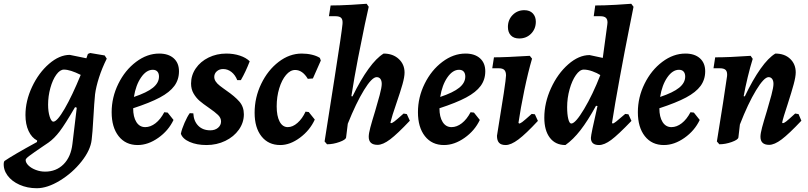

<svg xmlns="http://www.w3.org/2000/svg" viewBox="-97 -757 4286 1018"><path d="M-77 106 -74 97Q-29 66 99 -4L100 -12Q71 -27 54.5 -62.5Q38 -98 38 -147Q38 -222 73 -296.5Q108 -371 163 -418.5Q218 -466 273 -466L361 -448L369 -471L381 -476L458 -463L469 -446Q444 -396 428 -346Q412 -296 407 -257Q405 -241 402.5 -203.5Q400 -166 399 -147Q393 -42 389 -16Q383 39 335 99.5Q287 160 220.5 200.5Q154 241 98 241Q48 241 6.5 222.5Q-35 204 -57.5 173Q-80 142 -77 106ZM331 -360Q275 -388 242 -388Q221 -388 201.5 -361Q182 -334 170 -290.5Q158 -247 158 -202Q158 -165 166.5 -138.5Q175 -112 186 -112Q206 -112 246 -181Q286 -250 331 -360ZM287 6 310 -186 301 -189Q248 -98 219.5 -60.5Q191 -23 160 -1L129 20Q79 54 59 69Q39 84 39 91Q39 106 54 120.5Q69 135 93 144Q117 153 142 153Q201 153 240 114Q279 75 287 6Z M609 -183Q609 -137 626 -110Q643 -83 673 -83Q701 -83 727.5 -103.5Q754 -124 774 -162L792 -160L823 -121Q796 -64 742 -26Q688 12 633 12Q569 12 532 -35Q495 -82 495 -162Q495 -241 530.5 -313Q566 -385 624.5 -429Q683 -473 747 -473Q796 -473 824 -448Q852 -423 852 -379Q852 -335 827.5 -301.5Q803 -268 750.5 -240Q698 -212 609 -183ZM613 -243Q682 -266 714 -292Q746 -318 746 -351Q746 -368 737.5 -377.5Q729 -387 713 -387Q679 -387 651 -346.5Q623 -306 613 -243Z M1018 -66Q1043 -66 1059 -79.5Q1075 -93 1075 -113Q1075 -132 1059 -147.5Q1043 -163 1011 -185Q979 -207 961 -222.5Q943 -238 929.5 -261Q916 -284 916 -314Q916 -358 941 -394.5Q966 -431 1009 -452Q1052 -473 1103 -473Q1142 -473 1175 -462Q1208 -451 1227 -432Q1206 -377 1180 -332H1161Q1150 -360 1130 -375.5Q1110 -391 1086 -391Q1066 -391 1052.5 -379Q1039 -367 1039 -349Q1039 -325 1069 -302Q1078 -295 1087 -288.5Q1096 -282 1103 -277Q1148 -246 1172 -218.5Q1196 -191 1196 -151Q1196 -107 1169.5 -69.5Q1143 -32 1097.5 -10Q1052 12 998 12Q946 12 908.5 -4.5Q871 -21 862 -48Q867 -73 881.5 -106Q896 -139 909 -157L928 -156Q930 -115 954 -90.5Q978 -66 1018 -66Z M1370 -193Q1370 -142 1385.5 -112.5Q1401 -83 1429 -83Q1455 -83 1480.5 -105.5Q1506 -128 1523 -165L1540 -163L1572 -123Q1546 -66 1493.5 -27Q1441 12 1389 12Q1326 12 1289.5 -34Q1253 -80 1253 -159Q1253 -240 1288 -312.5Q1323 -385 1380.5 -429Q1438 -473 1503 -473Q1531 -473 1556.5 -467Q1582 -461 1599 -450L1604 -436L1562 -341L1535 -339Q1507 -386 1468 -386Q1442 -386 1419.5 -359.5Q1397 -333 1383.5 -288.5Q1370 -244 1370 -193Z M2043 -155 2060 -152 2076 -117Q2010 -47 1971.5 -18Q1933 11 1905 11Q1858 11 1858 -32Q1858 -49 1866.5 -81Q1875 -113 1892 -168Q1905 -211 1916 -252.5Q1927 -294 1927 -312Q1927 -329 1920 -338.5Q1913 -348 1900 -348Q1875 -348 1833 -279.5Q1791 -211 1747 -101L1738 -28Q1736 -16 1702.5 -4Q1669 8 1637 8L1624 -7Q1638 -96 1677 -344.5Q1716 -593 1719 -630Q1721 -652 1712.5 -661.5Q1704 -671 1682 -671H1647L1656 -728Q1702 -728 1765 -731.5Q1828 -735 1847 -737L1858 -721Q1853 -701 1837.5 -628Q1822 -555 1801.5 -449.5Q1781 -344 1766 -247L1772 -246Q1815 -334 1857 -392Q1899 -450 1937 -473Q1986 -473 2017 -444.5Q2048 -416 2048 -372Q2048 -349 2037 -310Q2026 -271 2005 -210Q1981 -141 1973 -107L1976 -104Q1982 -104 1994 -113Q2006 -122 2043 -155Z M2233 -183Q2233 -137 2250 -110Q2267 -83 2297 -83Q2325 -83 2351.5 -103.5Q2378 -124 2398 -162L2416 -160L2447 -121Q2420 -64 2366 -26Q2312 12 2257 12Q2193 12 2156 -35Q2119 -82 2119 -162Q2119 -241 2154.5 -313Q2190 -385 2248.5 -429Q2307 -473 2371 -473Q2420 -473 2448 -448Q2476 -423 2476 -379Q2476 -335 2451.5 -301.5Q2427 -268 2374.5 -240Q2322 -212 2233 -183ZM2237 -243Q2306 -266 2338 -292Q2370 -318 2370 -351Q2370 -368 2361.5 -377.5Q2353 -387 2337 -387Q2303 -387 2275 -346.5Q2247 -306 2237 -243Z M2722 -153 2739 -151 2755 -116Q2691 -47 2651.5 -17.5Q2612 12 2584 12Q2560 12 2549 0Q2538 -12 2538 -37Q2586 -328 2586 -357Q2586 -377 2577 -386Q2568 -395 2548 -395H2513L2522 -453Q2584 -453 2712 -461L2724 -446Q2703 -375 2683 -278.5Q2663 -182 2652 -106L2655 -102Q2661 -102 2672 -110Q2683 -118 2722 -153ZM2596 -614Q2596 -652 2621 -677.5Q2646 -703 2683 -703Q2712 -703 2728 -686Q2744 -669 2744 -642Q2744 -604 2719 -578.5Q2694 -553 2656 -553Q2627 -553 2611.5 -569.5Q2596 -586 2596 -614Z M3218 -153 3235 -151 3251 -116Q3180 -42 3143.5 -15Q3107 12 3079 12Q3036 12 3036 -26Q3036 -43 3071 -195L3063 -196Q3019 -116 2980.5 -66.5Q2942 -17 2901 12Q2848 12 2818.5 -26.5Q2789 -65 2789 -133Q2789 -212 2824.5 -289.5Q2860 -367 2916 -416Q2972 -465 3029 -465L3099 -450L3123 -627Q3124 -631 3124 -638Q3124 -655 3115 -663Q3106 -671 3086 -671H3051L3059 -728Q3106 -728 3168.5 -731.5Q3231 -735 3250 -737L3262 -721Q3256 -690 3236 -590.5Q3216 -491 3189 -344.5Q3162 -198 3148 -106L3151 -102Q3157 -102 3170.5 -113Q3184 -124 3218 -153ZM3086 -359Q3069 -370 3044 -379Q3019 -388 2998 -388Q2977 -388 2956.5 -359Q2936 -330 2923 -283.5Q2910 -237 2910 -189Q2910 -151 2916 -126.5Q2922 -102 2932 -102Q2954 -102 3000 -179Q3046 -256 3086 -359Z M3399 -183Q3399 -137 3416 -110Q3433 -83 3463 -83Q3491 -83 3517.5 -103.5Q3544 -124 3564 -162L3582 -160L3613 -121Q3586 -64 3532 -26Q3478 12 3423 12Q3359 12 3322 -35Q3285 -82 3285 -162Q3285 -241 3320.5 -313Q3356 -385 3414.5 -429Q3473 -473 3537 -473Q3586 -473 3614 -448Q3642 -423 3642 -379Q3642 -335 3617.5 -301.5Q3593 -268 3540.5 -240Q3488 -212 3399 -183ZM3403 -243Q3472 -266 3504 -292Q3536 -318 3536 -351Q3536 -368 3527.5 -377.5Q3519 -387 3503 -387Q3469 -387 3441 -346.5Q3413 -306 3403 -243Z M4152 -117Q4086 -47 4047.5 -18Q4009 11 3981 11Q3935 11 3935 -32Q3935 -49 3943.5 -81Q3952 -113 3969 -168Q3982 -211 3993 -252.5Q4004 -294 4004 -312Q4004 -329 3997 -338.5Q3990 -348 3978 -348Q3954 -348 3911.5 -278Q3869 -208 3826 -97L3818 -28Q3816 -16 3782.5 -4Q3749 8 3717 8L3704 -7Q3722 -115 3736.5 -210.5Q3751 -306 3758 -354Q3760 -376 3751 -385.5Q3742 -395 3720 -395H3686L3695 -453Q3771 -453 3883 -461L3894 -445Q3881 -404 3867.5 -348Q3854 -292 3846 -247L3852 -246Q3894 -334 3935.5 -392.5Q3977 -451 4014 -473Q4063 -473 4092.5 -445Q4122 -417 4122 -373Q4122 -350 4111 -309.5Q4100 -269 4080 -207Q4055 -132 4050 -107L4053 -104Q4060 -104 4071.5 -113Q4083 -122 4119 -155L4137 -152Z"/></svg>

Font: Alegreya
Style: Bold Italic
Weight: 700
Italic angle: -7°
Designer: Juan Pablo del Peral
Foundry: Huerta Tipografica
Version: Version 2.007; ttfautohint (v1.6)